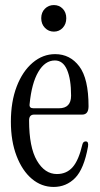

<svg xmlns="http://www.w3.org/2000/svg" viewBox="-20 -730 395 759"><path d="M192 9Q144 9 106 -23Q68 -55 45.5 -113.5Q23 -172 23 -249Q23 -328 46 -388Q69 -448 109 -482Q149 -516 198 -516Q257 -516 293.5 -467.5Q330 -419 330 -310Q330 -277 305 -277H115Q95 -277 95 -254Q95 -148 126 -95Q157 -42 205 -42Q243 -42 267 -69Q291 -96 306 -160Q309 -171 319 -171Q331 -171 328 -151Q312 -62 277 -26.5Q242 9 192 9ZM112 -302H213Q261 -302 261 -352Q261 -417 245 -454Q229 -491 197 -491Q158 -491 131.5 -446Q105 -401 97 -318Q95 -302 112 -302ZM193 -605Q172 -605 157.5 -620Q143 -635 143 -658Q143 -681 157.5 -695.5Q172 -710 193 -710Q214 -710 228 -695.5Q242 -681 242 -658Q242 -635 228 -620Q214 -605 193 -605Z"/></svg>

Font: Instrument Serif
Style: Regular
Weight: 400
Designer: Rodrigo Fuenzalida
Foundry: fragTYPE
Version: Version 1.000; ttfautohint (v1.8.4.7-5d5b);gftools[0.9.27]